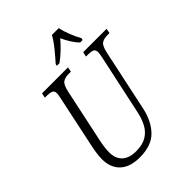

<svg xmlns="http://www.w3.org/2000/svg" viewBox="-259 -1068 1214 1214"><g transform="rotate(-45 348.0 -460.5)"><path d="M271 10Q183 10 137.5 -33Q92 -76 92 -153Q92 -173 96 -202Q100 -231 105 -254L179 -604Q186 -633 186 -647Q186 -669 171.5 -675.5Q157 -682 131 -682H112L119 -714H351L345 -682H324Q292 -682 273 -668.5Q254 -655 243 -603L168 -251Q155 -191 155 -150Q155 -94 187.5 -64Q220 -34 281 -34Q339 -34 375 -56Q411 -78 431 -115.5Q451 -153 461 -200L548 -605Q554 -634 554 -647Q554 -669 540 -675.5Q526 -682 500 -682H480L487 -714H696L690 -682H671Q638 -682 619.5 -668.5Q601 -655 590 -603L503 -194Q483 -101 429 -45.5Q375 10 271 10ZM311 -784Q340 -816 373 -856.5Q406 -897 424 -931H485Q492 -897 508.5 -855.5Q525 -814 542 -784L539 -771H517Q495 -793 477 -822Q459 -851 447 -879Q422 -850 393.5 -822.5Q365 -795 332 -771H308Z"/></g></svg>

Font: Noto Serif Condensed Light
Style: Italic
Weight: 300
Width: 3
Italic angle: -12°
Designer: Monotype Design Team
Foundry: Monotype Imaging Inc.
Version: Version 2.014; ttfautohint (v1.8.4.7-5d5b)